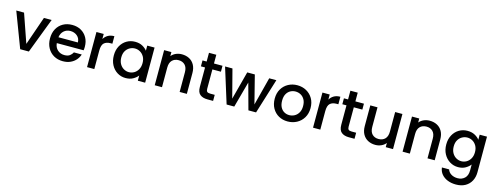

<svg xmlns="http://www.w3.org/2000/svg" viewBox="-21 -1663 7514 2910"><g transform="rotate(15 3735.5 -208.0)"><path d="M132 -551 288 -102 444 -551H565L355 0H219L10 -551Z M1141 -164Q1126 -116 1092 -77Q1058 -38 1007 -14.5Q956 9 888 9Q809 9 747 -26Q685 -61 649 -125.5Q613 -190 613 -276Q613 -363 648 -426.5Q683 -490 745 -525Q807 -560 888 -560Q967 -560 1027 -526Q1087 -492 1121.5 -431Q1156 -370 1156 -289Q1156 -275 1155 -261Q1154 -247 1152 -233H731Q737 -165 781 -126Q825 -87 888 -87Q941 -87 971.5 -109.5Q1002 -132 1018 -164ZM883 -464Q825 -464 783 -427Q741 -390 732 -325H1037Q1036 -389 991.5 -426.5Q947 -464 883 -464Z M1268 -551H1382V-471Q1406 -512 1447 -536Q1488 -560 1547 -560V-442H1518Q1455 -442 1418.5 -410Q1382 -378 1382 -290V0H1268Z M1614 -278Q1614 -363 1649 -426.5Q1684 -490 1743 -525Q1802 -560 1874 -560Q1944 -560 1992 -532.5Q2040 -505 2065 -471V-551H2180V0H2065V-82Q2039 -47 1990 -19Q1941 9 1872 9Q1801 9 1742 -27.5Q1683 -64 1648.5 -128.5Q1614 -193 1614 -278ZM2065 -276Q2065 -335 2041 -376.5Q2017 -418 1979 -439.5Q1941 -461 1898 -461Q1856 -461 1817.5 -440Q1779 -419 1755 -378.5Q1731 -338 1731 -278Q1731 -219 1755 -176.5Q1779 -134 1817.5 -112Q1856 -90 1898 -90Q1941 -90 1979 -111.5Q2017 -133 2041 -175Q2065 -217 2065 -276Z M2330 -551H2444V-488Q2472 -522 2515 -541Q2558 -560 2608 -560Q2673 -560 2724 -533.5Q2775 -507 2804.5 -454.5Q2834 -402 2834 -325V0H2721V-308Q2721 -384 2683 -422.5Q2645 -461 2583 -461Q2520 -461 2482 -422.5Q2444 -384 2444 -308V0H2330Z M2932 -458V-551H2997V-688H3112V-551H3246V-458H3112V-153Q3112 -122 3126 -108.5Q3140 -95 3176 -95H3246V0H3156Q3083 0 3040 -34.5Q2997 -69 2997 -153V-458Z M3286 -551H3402L3517 -108L3634 -551H3753L3865 -110L3979 -551H4091L3920 0H3800L3689 -407L3578 0H3458Z M4415 9Q4337 9 4274.5 -26Q4212 -61 4175.5 -125.5Q4139 -190 4139 -276Q4139 -363 4176.5 -426.5Q4214 -490 4278 -525Q4342 -560 4420 -560Q4499 -560 4562.5 -525Q4626 -490 4663.5 -426.5Q4701 -363 4701 -276Q4701 -190 4662.5 -125.5Q4624 -61 4559 -26Q4494 9 4415 9ZM4415 -90Q4458 -90 4496.5 -110.5Q4535 -131 4559.5 -172.5Q4584 -214 4584 -276Q4584 -339 4560 -380Q4536 -421 4498.5 -441Q4461 -461 4418 -461Q4375 -461 4338 -441Q4301 -421 4278 -380Q4255 -339 4255 -276Q4255 -214 4277 -172.5Q4299 -131 4335.5 -110.5Q4372 -90 4415 -90Z M4814 -551H4928V-471Q4952 -512 4993 -536Q5034 -560 5093 -560V-442H5064Q5001 -442 4964.5 -410Q4928 -378 4928 -290V0H4814Z M5151 -458V-551H5216V-688H5331V-551H5465V-458H5331V-153Q5331 -122 5345 -108.5Q5359 -95 5395 -95H5465V0H5375Q5302 0 5259 -34.5Q5216 -69 5216 -153V-458Z M5678 -244Q5678 -168 5716 -129.5Q5754 -91 5816 -91Q5879 -91 5917 -129.5Q5955 -168 5955 -244V-551H6069V0H5955V-66Q5928 -31 5884.5 -11.5Q5841 8 5792 8Q5728 8 5676.5 -18.5Q5625 -45 5595 -97.5Q5565 -150 5565 -227V-551H5678Z M6219 -551H6333V-488Q6361 -522 6404 -541Q6447 -560 6497 -560Q6562 -560 6613 -533.5Q6664 -507 6693.5 -454.5Q6723 -402 6723 -325V0H6610V-308Q6610 -384 6572 -422.5Q6534 -461 6472 -461Q6409 -461 6371 -422.5Q6333 -384 6333 -308V0H6219Z M7090 -560Q7158 -560 7207 -533Q7256 -506 7281 -471V-551H7396V9Q7396 84 7364.5 143.5Q7333 203 7273 237.5Q7213 272 7127 272Q7054 272 6995.5 248.5Q6937 225 6900.5 181.5Q6864 138 6857 77H6970Q6983 120 7025.5 146.5Q7068 173 7127 173Q7193 173 7237 132Q7281 91 7281 9V-83Q7255 -48 7206.5 -19.5Q7158 9 7090 9Q7018 9 6959 -27.5Q6900 -64 6865 -128.5Q6830 -193 6830 -278Q6830 -363 6865 -426.5Q6900 -490 6959 -525Q7018 -560 7090 -560ZM7281 -276Q7281 -335 7257 -376.5Q7233 -418 7195 -439.5Q7157 -461 7114 -461Q7072 -461 7033.5 -440Q6995 -419 6971 -378.5Q6947 -338 6947 -278Q6947 -219 6971 -176.5Q6995 -134 7033.5 -112Q7072 -90 7114 -90Q7157 -90 7195 -111.5Q7233 -133 7257 -175Q7281 -217 7281 -276Z"/></g></svg>

Font: Poppins Medium
Style: Regular
Weight: 500
Designer: Ninad Kale (Devanagari), Jonny Pinhorn (Latin)
Version: Version 5.002